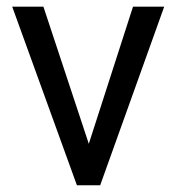

<svg xmlns="http://www.w3.org/2000/svg" viewBox="-20 -548 524 568"><path d="M242.7 -122.6 373.5 -528.3H465.8L276.4 0H207.5L16.1 -528.3H108.4Z"/></svg>

Font: f42100
Style: 7875512
Weight: 400
Designer: Google
Version: Version 2.137; 2017